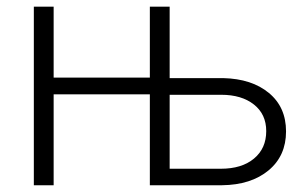

<svg xmlns="http://www.w3.org/2000/svg" viewBox="-20 -548 901 568"><path d="M138.7 -318.4H423.3V-528.3H481.9V-316.9H640.6Q725.1 -314.9 775.6 -272.9Q826.2 -231 826.2 -159.2Q826.2 -86.9 774.4 -43.9Q722.7 -1 636.7 0H423.3V-269H138.7V0H80.1V-528.3H138.7ZM481.9 -267.6V-48.8H633.3Q695.3 -48.8 731.4 -78.9Q767.6 -108.9 767.6 -160.2Q767.6 -210 731.2 -238.8Q694.8 -267.6 634.3 -267.6Z"/></svg>

Font: Roboto Light
Style: Regular
Weight: 300
Designer: Google
Version: Version 2.134; 2016; ttfautohint (v1.6)